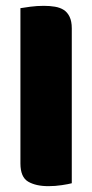

<svg xmlns="http://www.w3.org/2000/svg" viewBox="-20 -628 316 658"><path d="M226 0Q215 3 192 6.5Q169 10 146 10Q103 10 76.5 -5.5Q50 -21 50 -68V-600Q61 -602 84 -605Q107 -608 130 -608Q151 -608 168.5 -605Q186 -602 198.5 -594Q211 -586 218.5 -570.5Q226 -555 226 -531Z"/></svg>

Font: Baloo Bhaijaan
Style: Regular
Weight: 400
Designer: Devika Bhansali and Ek Type
Foundry: Ek Type
Version: Version 1.443;PS 1.000;hotconv 16.6.51;makeotf.lib2.5.65220;